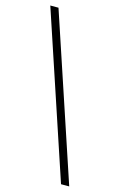

<svg xmlns="http://www.w3.org/2000/svg" viewBox="-122 -718 555 895"><g transform="rotate(15 156.0 -271.0)"><path d="M268.8 125 4.9 -666.7H44.4L308.3 125Z"/></g></svg>

Font: Afacad Flux ExtraLight
Style: Regular
Weight: 250
Designer: Kristian Moeller
Foundry: Dicotype
Version: Version 1.100